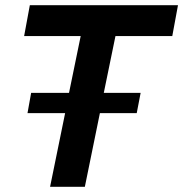

<svg xmlns="http://www.w3.org/2000/svg" viewBox="-20 -720 706 740"><path d="M307 0H173L231 -284H86L100 -362H246L291 -581H73L95 -700H666L644 -581H425L380 -362H522L507 -284H365Z"/></svg>

Font: Argentum Sans Medium
Style: Italic
Weight: 500
Italic angle: -11°
Designer: Julieta Ulanovsky (font), Cristiano Sobral (main changes and remaster)
Foundry: Julieta Ulanovsky (font), Cristiano Sobral (main changes and remaster)
Version: Version 2.007;June 15, 2022;FontCreator 14.0.0.2814 64-bit; 